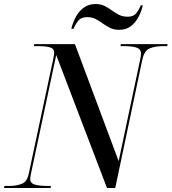

<svg xmlns="http://www.w3.org/2000/svg" viewBox="-44 -933 852 953"><path d="M-24 0 -22 -10H1Q37 -10 64 -20.5Q91 -31 99 -72L220 -639Q222 -649 223.5 -657.5Q225 -666 225 -671Q225 -692 204 -698Q183 -704 150 -704H124L126 -714H328L545 -133L651 -634Q653 -644 654.5 -652.5Q656 -661 656 -667Q656 -689 634.5 -696.5Q613 -704 575 -704H554L556 -714H788L786 -704H762Q727 -704 699.5 -693Q672 -682 662 -635L528 0H487L235 -660L111 -77Q106 -55 106 -44Q106 -23 130 -16.5Q154 -10 193 -10H209L207 0ZM548 -785Q522 -785 502.5 -794.5Q483 -804 466 -816.5Q449 -829 431 -838.5Q413 -848 388 -848Q358 -848 343.5 -829Q329 -810 321 -790H310Q317 -821 332.5 -849.5Q348 -878 372.5 -895.5Q397 -913 430 -913Q456 -913 475 -903.5Q494 -894 511 -881.5Q528 -869 546.5 -859.5Q565 -850 590 -850Q618 -850 632 -867Q646 -884 655 -907H665Q658 -876 643 -848Q628 -820 605 -802.5Q582 -785 548 -785Z"/></svg>

Font: Noto Serif Display SemiCondensed Medium
Style: Italic
Weight: 500
Width: 4
Italic angle: -12°
Designer: Monotype Design Team
Foundry: Monotype Imaging Inc.
Version: Version 2.009